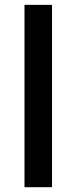

<svg xmlns="http://www.w3.org/2000/svg" viewBox="-20 -780 319 800"><path d="M196.8 0H82V-759.8H196.8Z"/></svg>

Font: f2_56222          
Style: Regular
Weight: 600
Foundry: Ascender Corporation
Version: Version 1.10